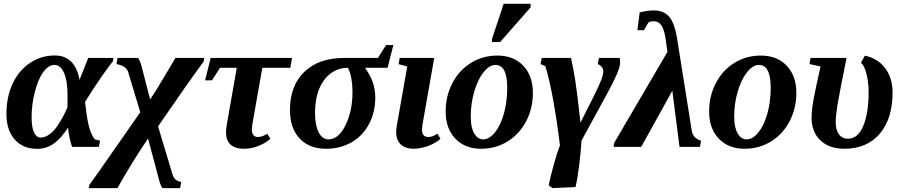

<svg xmlns="http://www.w3.org/2000/svg" viewBox="-20 -758 4654 991"><path d="M496.6 -31.7 490.2 0H352.1Q336.9 -42.5 331.1 -99.6Q295.4 -43.5 257.3 -16.6Q219.2 10.3 171.4 10.3Q98.6 10.3 55.9 -38.1Q13.2 -86.4 13.2 -169.4Q13.2 -257.8 45.4 -326.7Q77.6 -395.5 135.5 -433.6Q193.4 -471.7 262.2 -471.7Q367.2 -471.7 390.6 -346.2L435.5 -459H565.9L562 -439.5Q543.9 -419.9 503.2 -361.1Q462.4 -302.2 418.9 -231.9Q426.3 -162.1 436.8 -114.7Q447.3 -67.4 468.8 -39.1ZM328.6 -264.6Q328.6 -340.8 310.5 -381.8Q292.5 -422.9 261.7 -422.9Q230 -422.9 203.4 -386.2Q176.8 -349.6 159.9 -283.9Q143.1 -218.3 143.1 -154.3Q143.1 -99.1 156 -73.5Q168.9 -47.9 189 -47.9Q223.6 -47.9 257.3 -84.2Q291 -120.6 328.1 -203.1L328.6 -235.4Z M704.1 -178.7 642.1 -384.3Q637.7 -400.4 623.5 -411.1Q609.4 -421.9 581.1 -427.2L586.9 -459H691.4Q700.7 -452.1 710.4 -417L754.9 -244.6Q790 -296.4 851.1 -400.9L885.3 -459H1034.2L1030.8 -439.9Q961.9 -347.2 795.9 -106L869.1 138.2Q876 161.1 887.7 169.9Q899.4 178.7 915.5 181.2L909.7 212.9H819.3Q809.1 204.6 796.9 155.3L744.1 -43Q668.5 67.4 585.9 212.9H438L440.9 196.8Q471.2 155.8 565.4 20Z M1240.2 9.8Q1146.5 9.8 1146.5 -76.2Q1146.5 -89.4 1149.9 -110.8L1202.1 -408.2H1115.7L1074.2 -343.3H1038.6L1067.4 -459H1487.3L1478.5 -408.2H1334L1282.2 -114.7L1279.8 -89.4Q1279.8 -70.8 1288.1 -60.8Q1296.4 -50.8 1311 -50.8Q1333 -50.8 1359.4 -67.9L1375.5 -41.5Q1349.1 -18.1 1312.7 -4.2Q1276.4 9.8 1240.2 9.8Z M1675.3 -38.6Q1727.5 -38.6 1763.4 -112.1Q1799.3 -185.5 1799.3 -280.8Q1799.3 -361.3 1775.9 -408.2Q1726.6 -408.2 1687.7 -379.6Q1648.9 -351.1 1627.4 -298.8Q1606 -246.6 1606 -175.3Q1606 -112.8 1624.5 -75.7Q1643.1 -38.6 1675.3 -38.6ZM1865.7 -408.2 1865.2 -405.3Q1917 -336.4 1917 -254.4Q1917 -178.7 1884.5 -117.4Q1852.1 -56.2 1793.9 -23.2Q1735.8 9.8 1663.1 9.8Q1576.2 9.8 1526.4 -43.2Q1476.6 -96.2 1476.6 -189.9Q1476.6 -315.4 1550.8 -387.2Q1625 -459 1756.3 -459H1930.7L1972.7 -525.4H2010.3L1980.5 -408.2Z M2115.2 9.8Q2072.3 9.8 2048.6 -12.5Q2024.9 -34.7 2024.9 -76.2Q2024.9 -89.4 2028.3 -110.8L2082 -415L2037.1 -426.8L2043 -459H2221.2L2160.6 -114.7L2158.2 -88.9Q2158.2 -50.8 2191.4 -50.8Q2211.9 -50.8 2237.8 -67.9L2253.4 -41.5Q2225.1 -16.6 2186.5 -3.4Q2147.9 9.8 2115.2 9.8Z M2598.1 -305.2Q2598.1 -422.9 2537.1 -422.9Q2506.3 -422.9 2476.3 -385.7Q2446.3 -348.6 2428 -286.1Q2409.7 -223.6 2409.7 -155.8Q2409.7 -99.6 2427.7 -69.1Q2445.8 -38.6 2474.1 -38.6Q2505.4 -38.6 2534.7 -74.7Q2564 -110.8 2581.1 -172.4Q2598.1 -233.9 2598.1 -305.2ZM2462.9 9.8Q2379.9 9.8 2330.1 -42.5Q2280.3 -94.7 2280.3 -182.6Q2280.3 -261.7 2314.5 -328.1Q2348.6 -394.5 2409.9 -432.9Q2471.2 -471.2 2547.9 -471.2Q2630.9 -471.2 2680.7 -418.9Q2730.5 -366.7 2730.5 -278.8Q2730.5 -199.7 2696.3 -133.3Q2662.1 -66.9 2600.8 -28.6Q2539.6 9.8 2462.9 9.8ZM2519.5 -541V-557.1L2579.6 -738.3H2718.8V-720.2L2561.5 -541Z M3178.2 -459Q3180.7 -454.1 3180.7 -433.1Q3180.7 -396.5 3112.8 -272.9L2981.4 -32.2Q2979 18.6 2969.5 94.5Q2960 170.4 2950.2 207.5L2832 212.9L2812 198.7Q2819.8 158.2 2837.9 93Q2856 27.8 2870.1 -7.3Q2857.4 -116.2 2837.4 -229.7Q2817.4 -343.3 2794.9 -416.5L2770 -427.2L2775.9 -459H2927.2Q2938.5 -411.1 2949 -344.2Q2959.5 -277.3 2976.1 -125L3051.3 -274.4Q3072.8 -318.4 3083.3 -345.7Q3093.8 -373 3093.8 -390.1Q3093.8 -404.8 3084.2 -414.6Q3074.7 -424.3 3065.4 -427.2L3071.3 -459Z M3450.2 -289.6 3289.6 0H3146.5L3150.4 -21L3424.8 -489.7L3417 -546.9Q3410.6 -599.1 3395.8 -623.8Q3380.9 -648.4 3352.5 -648.4Q3337.9 -648.4 3327.1 -642.6L3303.7 -602.1H3270L3281.7 -693.8Q3320.3 -704.1 3355 -704.1Q3406.2 -704.1 3434.1 -671.6Q3461.9 -639.2 3474.6 -560.5L3550.8 -81.5Q3557.1 -44.9 3598.6 -31.7L3592.8 0H3487.3Z M3958 -305.2Q3958 -422.9 3897 -422.9Q3866.2 -422.9 3836.2 -385.7Q3806.2 -348.6 3787.8 -286.1Q3769.5 -223.6 3769.5 -155.8Q3769.5 -99.6 3787.6 -69.1Q3805.7 -38.6 3834 -38.6Q3865.2 -38.6 3894.5 -74.7Q3923.8 -110.8 3940.9 -172.4Q3958 -233.9 3958 -305.2ZM3822.8 9.8Q3739.7 9.8 3689.9 -42.5Q3640.1 -94.7 3640.1 -182.6Q3640.1 -261.7 3674.3 -328.1Q3708.5 -394.5 3769.8 -432.9Q3831.1 -471.2 3907.7 -471.2Q3990.7 -471.2 4040.5 -418.9Q4090.3 -366.7 4090.3 -278.8Q4090.3 -199.7 4056.2 -133.3Q4022 -66.9 3960.7 -28.6Q3899.4 9.8 3822.8 9.8Z M4337.9 9.8Q4260.3 9.8 4214.6 -33.4Q4168.9 -76.7 4168.9 -150.4Q4168.9 -191.4 4180.2 -250.7Q4191.4 -310.1 4215.3 -415L4158.2 -427.2L4163.6 -459H4349.6Q4320.3 -316.9 4302.7 -217.3Q4293.5 -157.7 4293.5 -128.4Q4293.5 -86.4 4310.3 -64.2Q4327.1 -42 4357.4 -42Q4407.7 -42 4435.5 -107.4Q4463.4 -172.9 4463.4 -284.2Q4463.4 -333 4452.1 -377.2Q4440.9 -421.4 4423.8 -433.6L4443.8 -470.7Q4510.3 -457 4548.6 -406.2Q4586.9 -355.5 4586.9 -280.8Q4586.9 -144.5 4520.5 -67.4Q4454.1 9.8 4337.9 9.8Z"/></svg>

Font: Tinos
Style: Bold Italic
Weight: 700
Italic angle: -16.333°
Designer: Steve Matteson
Foundry: Monotype Imaging Inc.
Version: Version 1.23